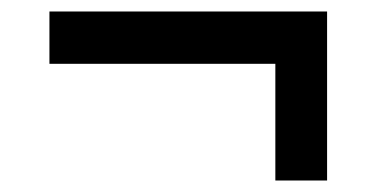

<svg xmlns="http://www.w3.org/2000/svg" viewBox="-20 -391 655 334"><path d="M459 -280H66V-371H549V-77H459Z"/></svg>

Font: Murecho Thin SemiBold
Style: Regular
Weight: 600
Version: Version 1.010